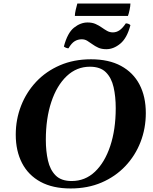

<svg xmlns="http://www.w3.org/2000/svg" viewBox="-20 -1050 862 1085"><path d="M494 -715Q595 -715 664 -677.5Q733 -640 768.5 -572Q804 -504 804 -411Q804 -324 774 -247Q744 -170 688 -111Q632 -52 554 -18.5Q476 15 379 15Q278 15 209 -22.5Q140 -60 104.5 -128.5Q69 -197 69 -289Q69 -375 99 -452Q129 -529 184.5 -588Q240 -647 318.5 -681Q397 -715 494 -715ZM385 -27Q461 -27 516.5 -79.5Q572 -132 603 -225Q634 -318 634 -439Q634 -504 622 -557Q610 -610 578.5 -641.5Q547 -673 488 -673Q413 -673 357 -620Q301 -567 270 -474Q239 -381 239 -260Q239 -196 251 -143Q263 -90 294.5 -58.5Q326 -27 385 -27ZM691 -918Q698 -918 705 -915.5Q712 -913 717 -908Q698 -835 660 -803.5Q622 -772 581 -772Q554 -772 535.5 -780.5Q517 -789 502 -800Q487 -811 473 -819.5Q459 -828 442 -828Q420 -828 402 -817Q384 -806 367 -777Q360 -777 353 -780Q346 -783 341 -787Q361 -864 398 -893.5Q435 -923 475 -923Q501 -923 520 -914.5Q539 -906 554.5 -895Q570 -884 585 -875.5Q600 -867 618 -867Q638 -867 655.5 -879Q673 -891 691 -918ZM703 -960H403Q403 -973 408 -995Q413 -1017 417 -1030H717Q717 -1017 712.5 -995Q708 -973 703 -960Z"/></svg>

Font: Poltawski Nowy
Style: Bold Italic
Weight: 700
Italic angle: -12°
Designer: Adam Pótawski, Mateusz Machalski, Borys Kosmynka, Ania Wieluska
Foundry: Capitalics.wtf
Version: Version 1.001;gftools[0.9.25]